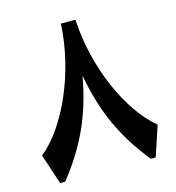

<svg xmlns="http://www.w3.org/2000/svg" viewBox="-115 -887 903 985"><g transform="rotate(-15 336.5 -394.5)"><path d="M298.3 -789.1H375.5Q380.4 -694.3 402.6 -600.8Q424.8 -507.3 460.9 -423.3Q497.1 -339.4 543.7 -271.7Q590.3 -204.1 643.6 -160.2L590.3 0H564.5Q473.1 -112.3 418.2 -232.4Q363.3 -352.5 336.4 -502.4Q309.6 -352.5 254.6 -232.4Q199.7 -112.3 109.4 0H83L29.8 -160.2Q83.5 -204.1 129.9 -271.7Q176.3 -339.4 212.4 -423.3Q248.5 -507.3 271 -600.8Q293.5 -694.3 298.3 -789.1Z"/></g></svg>

Font: Pinar-DS3-FD Bold
Style: Regular
Weight: 700
Designer: Amin Abedi
Version: Version 3.000